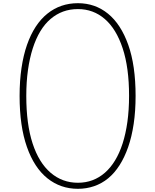

<svg xmlns="http://www.w3.org/2000/svg" viewBox="-20 -1166 974 1205"><path d="M469 19Q360 19 277.5 -47Q195 -113 149 -243.5Q103 -374 103 -564Q103 -659 115 -739.5Q127 -820 149.5 -884.5Q172 -949 204 -998Q236 -1047 277 -1080Q318 -1113 366 -1129.5Q414 -1146 469 -1146Q577 -1146 658 -1080Q739 -1014 785 -884.5Q831 -755 831 -564Q831 -469 819 -388.5Q807 -308 784.5 -243.5Q762 -179 730.5 -129.5Q699 -80 659 -47Q619 -14 570.5 2.5Q522 19 469 19ZM469 -19Q518 -19 560.5 -35Q603 -51 638.5 -82Q674 -113 702 -159Q730 -205 749.5 -265.5Q769 -326 779.5 -401Q790 -476 790 -565Q790 -741 750 -862.5Q710 -984 638 -1046.5Q566 -1109 469 -1109Q419 -1109 376.5 -1093.5Q334 -1078 297.5 -1047Q261 -1016 233 -969.5Q205 -923 185.5 -862Q166 -801 155.5 -726.5Q145 -652 145 -564Q145 -387 184.5 -266Q224 -145 297.5 -82Q371 -19 469 -19Z"/></svg>

Font: Playwrite BR Thin
Style: Regular
Weight: 250
Version: Version 1.003